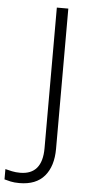

<svg xmlns="http://www.w3.org/2000/svg" viewBox="-148 -749 460 966"><g transform="rotate(5 82.0 -266.0)"><path d="M-12 182Q-38 182 -56 178Q-74 174 -88 170V118Q-73 122 -54 126Q-35 130 -13 130Q99 130 99 -4V-714H157V-6Q157 82 114.5 132Q72 182 -12 182Z"/></g></svg>

Font: BC Sans Light
Style: Regular
Weight: 300
Designer: Monotype Design Team
Foundry: Monotype Imaging Inc.
Version: Version 2.000;GOOG;noto-source:20170915:90ef993387c0